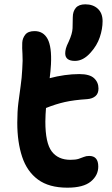

<svg xmlns="http://www.w3.org/2000/svg" viewBox="-20 -856 519 889"><path d="M327 -574Q282 -574 282 -609Q282 -619 285 -631Q288 -643 298 -663Q315 -700 316 -725.5Q317 -751 317 -776Q317 -803 331 -819.5Q345 -836 375 -836Q411 -836 433 -815.5Q455 -795 455 -758Q455 -722 442 -683.5Q429 -645 400 -613Q366 -574 327 -574ZM292 13Q207 13 156 -24.5Q105 -62 82.5 -130Q60 -198 60 -288Q60 -339 65 -379.5Q70 -420 75.5 -457.5Q81 -495 83 -536Q86 -579 84 -606Q82 -633 83 -658Q84 -679 97 -695.5Q110 -712 140 -712Q181 -712 200.5 -675.5Q220 -639 216 -558Q215 -541 213.5 -525Q212 -509 210 -494Q243 -503 278.5 -508Q314 -513 347 -513Q395 -513 415.5 -494Q436 -475 436 -446Q436 -423 422 -411Q408 -399 384 -397Q322 -393 280 -383.5Q238 -374 193 -356Q192 -342 191 -326Q190 -310 190 -293Q190 -194 219.5 -155Q249 -116 306 -116Q330 -116 344 -120.5Q358 -125 368.5 -129.5Q379 -134 393 -134Q435 -134 435 -85Q435 -44 400.5 -15.5Q366 13 292 13Z"/></svg>

Font: Shantell Sans Normal
Style: Regular
Weight: 600
Designer: Stephen Nixon, Anya Danilova, Shantell Martin
Foundry: Arrow Type
Version: Version 1.009;[a7da0bfa3]